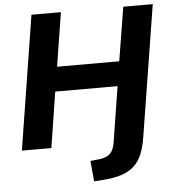

<svg xmlns="http://www.w3.org/2000/svg" viewBox="-59 -759 901 1006"><g transform="rotate(-5 391.0 -256.0)"><path d="M395 193 385 85 434 80Q471 75 489.5 57Q508 39 514 2L561 -293H233L187 0H32L144 -705H299L254 -422H581L627 -705H782L672 -17Q664 35 648.5 73Q633 111 606 135.5Q579 160 539 173Q499 186 441 190Z"/></g></svg>

Font: Nunito Sans 12pt ExtraBold
Style: Italic
Weight: 800
Italic angle: -9°
Designer: Vernon Adams
Foundry: Vernon Adams
Version: Version 3.101;gftools[0.9.27]